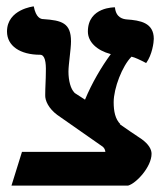

<svg xmlns="http://www.w3.org/2000/svg" viewBox="-20 -583 520 603"><path d="M247 -270 213 -292H214C202 -303 195 -330 195 -358C195 -369 197 -387 199 -405C201 -422 203 -441 203 -453C203 -511 174 -519 116 -523C108 -523 93 -527 86 -563C86 -563 2 -554 2 -484C2 -439 43 -411 106 -411C121 -411 125 -388 124 -357C124 -333 122 -309 122 -285C121 -267 133 -242 160 -222C207 -189 256 -155 303 -122C306 -119 310 -115 311 -106H49L16 0H382C408 -7 456 -59 456 -100C456 -114 447 -130 425 -146C402 -161 379 -177 356 -193H358C342 -209 337 -233 337 -262C337 -306 364 -376 393 -405C403 -403 420 -395 439 -385C458 -411 463 -450 463 -461C463 -512 420 -519 378 -522C367 -523 344 -527 341 -560C341 -560 256 -562 256 -484C256 -452 283 -425 328 -413C299 -374 268 -321 247 -270Z"/></svg>

Font: Libertinus Serif Semibold
Style: Regular
Weight: 600
Designer: Philipp H. Poll, Khaled Hosny
Foundry: Caleb Maclennan
Version: Version 7.050;RELEASE